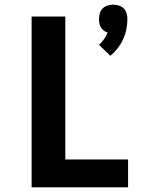

<svg xmlns="http://www.w3.org/2000/svg" viewBox="-20 -806 640 826"><path d="M455 -566 406 -613Q418 -624 427.5 -637.5Q437 -651 443 -666Q434 -669 426.5 -674.5Q419 -680 414 -688Q409 -696 407.5 -705.5Q406 -715 406 -724Q406 -737 409.5 -749Q413 -761 421.5 -769.5Q430 -778 442.5 -782Q455 -786 467 -786Q479 -786 491.5 -782Q504 -778 512.5 -769.5Q521 -761 524.5 -749Q528 -737 528 -724Q528 -702 523.5 -679.5Q519 -657 509.5 -636.5Q500 -616 486 -598Q472 -580 455 -566ZM116 0V-735H261V-120H531V0Z"/></svg>

Font: Iosevka Curly Heavy Extended
Style: Regular
Weight: 900
Width: 7
Monospace: yes
Designer: Belleve Invis
Foundry: Belleve Invis
Version: Version 11.1.0; ttfautohint (v1.8.3)